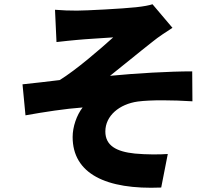

<svg xmlns="http://www.w3.org/2000/svg" viewBox="-20 -819 1040 904"><path d="M239 -773 246 -621C282 -625 318 -629 342 -631C381 -635 474 -640 513 -643C452 -588 339 -490 261 -442C209 -436 139 -427 86 -422L100 -276C189 -292 287 -307 369 -313C341 -277 322 -222 322 -174C322 -2 478 75 739 64L770 -94C733 -91 668 -91 615 -96C527 -105 476 -134 476 -200C476 -274 542 -329 629 -341C690 -349 792 -348 886 -342L885 -483C777 -483 621 -474 498 -462C559 -510 631 -570 700 -624C724 -644 767 -672 792 -688L698 -799C683 -794 658 -789 621 -785C558 -778 383 -769 342 -769C306 -769 274 -770 239 -773Z"/></svg>

Font: Noto Sans CJK JP Black
Style: Regular
Weight: 900
Designer: Ryoko NISHIZUKA (kana & ideographs); Paul D. Hunt (Latin, Greek & Cyrillic); Wenlong ZHANG (bopomofo); Sandoll Communica
Foundry: Adobe Systems Incorporated
Version: Version 1.004;PS 1.004;hotconv 1.0.82;makeotf.lib2.5.63406